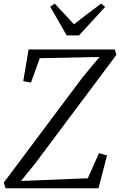

<svg xmlns="http://www.w3.org/2000/svg" viewBox="-26 -1008 643 1028"><path d="M4 0 -6 -30 418 -596.5 507 -703 187 -696.5 140 -566 98.5 -573.5 127 -743H589L597 -714L162.5 -133L86.5 -39L444 -53.5L504 -188L547 -176L501.5 0ZM331 -818.5 243 -972 267 -988.5Q292.5 -961 318.2 -933.8Q344 -906.5 370 -878Q404 -905 440.2 -932.2Q476.5 -959.5 515.5 -988.5L537 -971L397 -818.5Z"/></svg>

Font: Merriweather 60pt Light
Style: Italic
Weight: 300
Italic angle: -7.8°
Version: Version 2.101